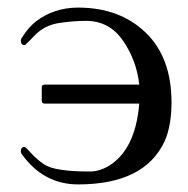

<svg xmlns="http://www.w3.org/2000/svg" viewBox="-20 -473 496 506"><path d="M46 -354 76 -384Q100 -407 136.5 -412.5Q173 -418 207 -418Q268 -418 304 -366Q340 -314 347 -250H98Q90 -250 90 -243V-208Q90 -200 98 -200H347Q337 -79 267 -36Q242 -21 217 -21Q123 -21 96 -40Q78 -52 62.5 -69Q47 -86 44 -86Q41 -86 38 -83.5Q35 -81 35 -75Q35 -69 38 -66Q95 13 186 13Q361 13 414 -101Q432 -142 432 -203Q432 -322 363.5 -387.5Q295 -453 186 -453Q122 -453 74 -416Q54 -400 38 -374Q35 -371 35 -365Q35 -354 46 -354Z"/></svg>

Font: Cardo
Style: Regular
Weight: 400
Designer: David J. Perry
Foundry: David J. Perry
Version: Version 1.0451